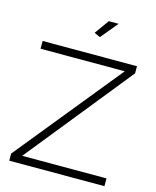

<svg xmlns="http://www.w3.org/2000/svg" viewBox="-132 -1007 892 1097"><g transform="rotate(15 313.5 -458.5)"><path d="M347.2 -815.9 312 -832 373 -917H431.2ZM29.8 -42 535.2 -664.1H37.1V-710H595.2V-668L94.2 -45.9H592.8V0H29.8Z"/></g></svg>

Font: Rawline Light
Style: Regular
Weight: 300
Designer: Matt McInerney, Pablo Impallari, Rodrigo Fuenzalida
Foundry: Matt McInerney, Pablo Impallari, Rodrigo Fuenzalida
Version: Version 4.020;PS 004.020;hotconv 1.0.88;makeotf.lib2.5.64775